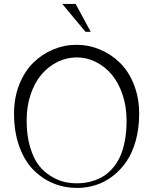

<svg xmlns="http://www.w3.org/2000/svg" viewBox="-20 -929 772 968"><path d="M437.5 -768.6H411.1L293.9 -909.2H361.3ZM365.2 -703.1Q427.2 -703.1 483.9 -679.4Q540.5 -655.8 584.7 -612.5Q628.9 -569.3 655.3 -502.4Q681.6 -435.5 681.6 -355.5Q681.6 -282.2 664.6 -220.5Q647.5 -158.7 617.9 -115.2Q588.4 -71.8 548.6 -41.3Q508.8 -10.7 463.1 3.9Q417.5 18.6 368.2 18.6Q304.7 18.6 248.3 -4.9Q191.9 -28.3 147.5 -73.5Q103 -118.7 76.9 -191.7Q50.8 -264.6 50.8 -356.4Q50.8 -436 77.1 -502.7Q103.5 -569.3 147.5 -612.5Q191.4 -655.8 247.8 -679.4Q304.2 -703.1 365.2 -703.1ZM367.2 -639.6Q315.9 -639.6 270 -616.9Q224.1 -594.2 189.5 -553.7Q154.8 -513.2 134.5 -452.9Q114.3 -392.6 114.3 -321.3Q114.3 -246.1 131.6 -188Q148.9 -129.9 175 -96.2Q201.2 -62.5 236.6 -41Q272 -19.5 303 -12.2Q334 -4.9 366.2 -4.9Q389.6 -4.9 411.6 -8.1Q433.6 -11.2 459.5 -20.5Q485.4 -29.8 507.3 -44.4Q529.3 -59.1 550.3 -83.7Q571.3 -108.4 585.9 -140.6Q600.6 -172.9 609.4 -219Q618.2 -265.1 618.2 -321.3Q618.2 -392.1 597.7 -452.6Q577.1 -513.2 542.7 -553.7Q508.3 -594.2 462.9 -616.9Q417.5 -639.6 367.2 -639.6Z"/></svg>

Font: Buda Light
Style: Regular
Weight: 300
Version: Version 1.003